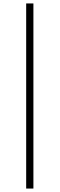

<svg xmlns="http://www.w3.org/2000/svg" viewBox="-20 -826 347 1115"><path d="M132 269H174V-806H132Z"/></svg>

Font: Source Han Serif CN VF
Style: Regular
Weight: 250
Designer: Ryoko NISHIZUKA 西塚涼子 (kana & ideographs); Frank Grießhammer (Latin, Greek & Cyrillic); Wenlong ZHANG 张文龙 (bopomofo); San
Foundry: Adobe
Version: Version 2.002;hotconv 1.1.0;makeotfexe 2.6.0